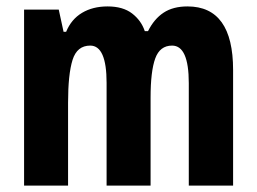

<svg xmlns="http://www.w3.org/2000/svg" viewBox="-20 -578 799 598"><path d="M564 -558Q706 -558 706 -360V0H568V-319Q568 -436 516 -436Q478 -436 463.5 -396Q449 -356 449 -274V0H312V-320Q312 -436 261 -436Q220 -436 206 -391.5Q192 -347 192 -258V0H55V-548H163L178 -479H186Q202 -518 235.5 -538Q269 -558 315 -558Q363 -558 391.5 -536Q420 -514 431 -481H441Q460 -519 489.5 -538.5Q519 -558 564 -558Z"/></svg>

Font: Noto Sans Bengali ExtraCondensed
Style: Bold
Weight: 700
Width: 2
Designer: Joana Ranito - Universal Thirst; Jelle Bosma - Monotype Design Team
Foundry: Universal Thirst ehf.
Version: Version 3.000; ttfautohint (v1.8.4.7-5d5b)